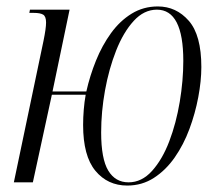

<svg xmlns="http://www.w3.org/2000/svg" viewBox="-20 -566 673 596"><path d="M375 10Q314 10 276 -36Q238 -82 238 -178Q238 -201 240 -225.5Q242 -250 246 -272H141L82 0H23L115 -439Q123 -478 123 -496Q123 -515 114 -520.5Q105 -526 85 -526H71L73 -536H196L143 -282H248Q259 -331 278 -378Q297 -425 324.5 -463Q352 -501 388.5 -523.5Q425 -546 470 -546Q527 -546 566 -501.5Q605 -457 605 -358Q605 -315 595.5 -264.5Q586 -214 568 -165.5Q550 -117 522.5 -77.5Q495 -38 458 -14Q421 10 375 10ZM379 0Q420 0 452 -35.5Q484 -71 505.5 -127.5Q527 -184 538 -250Q549 -316 549 -377Q549 -536 467 -536Q427 -536 395 -501Q363 -466 340.5 -409Q318 -352 306 -285.5Q294 -219 294 -155Q294 -73 316 -36.5Q338 0 379 0Z"/></svg>

Font: Noto Serif Display ExtraCondensed Light
Style: Italic
Weight: 300
Width: 2
Italic angle: -12°
Designer: Monotype Design Team
Foundry: Monotype Imaging Inc.
Version: Version 2.009